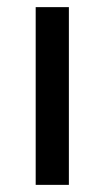

<svg xmlns="http://www.w3.org/2000/svg" viewBox="-20 -518 293 538"><path d="M80 -498H173V0H80Z"/></svg>

Font: Chakra Petch Medium
Style: Regular
Weight: 500
Designer: Katatrad Aksorn Co.,Ltd.
Foundry: Cadson Demak Co.,Ltd.
Version: Version 1.000; ttfautohint (v1.6)